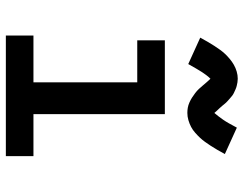

<svg xmlns="http://www.w3.org/2000/svg" viewBox="-106 -706 813 640"><g transform="rotate(90 300.0 -386.5)"><path d="M99 0V-92H255V-438H115V-530H361V-92H501V0ZM357 -605Q348 -605 339.5 -606.5Q331 -608 322 -612Q313 -616 306 -620.5Q299 -625 291 -631Q283 -637 277 -643.5Q271 -650 266 -656Q261 -662 254 -670Q247 -678 243 -682Q237 -676 232 -669.5Q227 -663 221 -654Q215 -645 208.5 -633.5Q202 -622 194 -608L106 -648Q113 -661 120 -673Q127 -685 133.5 -695Q140 -705 146.5 -714Q153 -723 160 -730.5Q167 -738 176.5 -746Q186 -754 196.5 -760Q207 -766 219 -769.5Q231 -773 243 -773Q249 -773 255 -772Q261 -771 267 -769.5Q273 -768 278.5 -765.5Q284 -763 289.5 -760.5Q295 -758 299.5 -754.5Q304 -751 309 -746.5Q314 -742 318.5 -738Q323 -734 326.5 -729.5Q330 -725 333.5 -721Q337 -717 341 -712.5Q345 -708 349.5 -703.5Q354 -699 357 -695Q363 -702 368 -708.5Q373 -715 379 -723.5Q385 -732 391.5 -743.5Q398 -755 406 -770L494 -730Q487 -717 480 -705Q473 -693 466.5 -683Q460 -673 453.5 -664Q447 -655 440 -647.5Q433 -640 423.5 -631.5Q414 -623 403.5 -617.5Q393 -612 381 -608.5Q369 -605 357 -605Z"/></g></svg>

Font: Iosevka Slab Semibold Extended
Style: Regular
Weight: 600
Width: 7
Monospace: yes
Designer: Belleve Invis
Foundry: Belleve Invis
Version: Version 11.1.0; ttfautohint (v1.8.3)